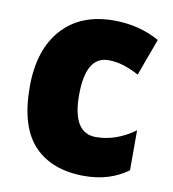

<svg xmlns="http://www.w3.org/2000/svg" viewBox="-69 -624 626 695"><g transform="rotate(10 244.0 -276.5)"><path d="M446 -39V-186Q377 -136 303 -136Q217 -136 217 -275Q217 -418 300 -418Q329 -418 356 -409.5Q383 -401 413 -385L463 -521Q388 -563 295 -563Q173 -563 104.5 -486.5Q36 -410 36 -274Q36 -127 101.5 -58.5Q167 10 286 10Q379 10 446 -39Z"/></g></svg>

Font: Noto Sans UI SemiCondensed Black
Style: Regular
Weight: 900
Width: 4
Designer: Monotype Design Team
Foundry: Monotype Imaging Inc.
Version: 1.001